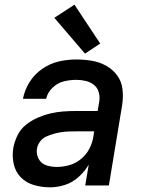

<svg xmlns="http://www.w3.org/2000/svg" viewBox="-20 -792 616 820"><path d="M194 8Q226 8 258 -2.5Q290 -13 316 -36.5Q342 -60 359 -89L344 0H445L502 -345Q507 -379 503 -412Q499 -445 480 -470.5Q461 -496 433 -511.5Q405 -527 372 -532.5Q339 -538 305 -538Q268 -538 231 -529.5Q194 -521 160.5 -498Q127 -475 106 -441Q85 -407 78 -370H177Q183 -397 204.5 -417.5Q226 -438 252.5 -444.5Q279 -451 305 -451Q326 -451 345.5 -446.5Q365 -442 380.5 -430Q396 -418 401.5 -399Q407 -380 404 -359L397 -318H306Q278 -318 250.5 -316Q223 -314 195.5 -307.5Q168 -301 141.5 -289.5Q115 -278 91.5 -259.5Q68 -241 55 -214.5Q42 -188 37 -161Q31 -126 38.5 -92Q46 -58 69 -34.5Q92 -11 125.5 -1.5Q159 8 194 8ZM222 -79Q198 -79 176.5 -86.5Q155 -94 144.5 -114.5Q134 -135 138 -158Q141 -174 151.5 -188Q162 -202 178 -209Q194 -216 209.5 -220.5Q225 -225 241.5 -227.5Q258 -230 274 -230.5Q290 -231 306 -231H382L379 -210Q375 -183 362 -157.5Q349 -132 326 -113Q303 -94 275.5 -86.5Q248 -79 222 -79ZM343 -563 408 -606 298 -772 212 -716Z"/></svg>

Font: Iosevka Sparkle Medium Oblique
Style: Regular
Weight: 500
Italic angle: -9°
Designer: Belleve Invis
Foundry: Belleve Invis
Version: Version 4.5.0; ttfautohint (v1.8.3)